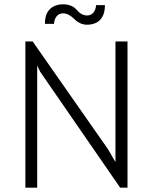

<svg xmlns="http://www.w3.org/2000/svg" viewBox="-20 -873 710 893"><path d="M153 0V-568L167 -539L539 0H573V-680H517V-119L483 -178L132 -680H98V0ZM427 -849Q425 -826 413.5 -813.5Q402 -801 385 -801Q372 -801 360 -807.5Q348 -814 337 -827Q326 -840 309.5 -846.5Q293 -853 272 -853Q250 -853 231 -844Q212 -835 200.5 -815.5Q189 -796 189 -762H231Q233 -785 244 -798Q255 -811 273 -811Q286 -811 299 -804.5Q312 -798 325 -785Q338 -772 353 -765Q368 -758 385 -758Q408 -758 427 -767Q446 -776 457 -796.5Q468 -817 468 -849Z"/></svg>

Font: Catamaran ExtraLight
Style: Regular
Weight: 250
Designer: Pria Ravichandran
Version: Version 2.000